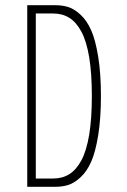

<svg xmlns="http://www.w3.org/2000/svg" viewBox="-20 -720 490 740"><path d="M85 0V-700H192Q220.5 -700 243.5 -692.8Q266.5 -685.5 290.8 -663Q315 -640.5 331.5 -603.2Q348 -566 358.5 -501.2Q369 -436.5 369 -350Q369 -263.5 358.5 -198.8Q348 -134 331.5 -96.8Q315 -59.5 290.8 -37Q266.5 -14.5 243.5 -7.2Q220.5 0 192 0ZM118 -32H185Q220.5 -32 247.2 -48.8Q274 -65.5 293.8 -102.2Q313.5 -139 323.8 -201Q334 -263 334 -350Q334 -437 323.8 -499Q313.5 -561 293.8 -597.8Q274 -634.5 247.2 -651.2Q220.5 -668 185 -668H118Z"/></svg>

Font: League Mono Condensed Thin
Style: Regular
Weight: 100
Width: 1
Designer: Tyler Finck
Foundry: The League of Moveable Type / Tyler Finck
Version: Version 2.210